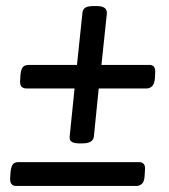

<svg xmlns="http://www.w3.org/2000/svg" viewBox="-20 -616 560 636"><path d="M243 -141Q224 -141 216.5 -147Q209 -153 211 -166L227 -323H67Q56 -323 50.5 -330Q45 -337 47 -354L48 -370Q50 -388 56.5 -394.5Q63 -401 75 -401H235L253 -573Q254 -585 262.5 -590.5Q271 -596 291 -596H300Q336 -596 334 -571L316 -401H475Q485 -401 490 -395Q495 -389 494 -372L493 -355Q491 -337 483.5 -330Q476 -323 466 -323H307L291 -164Q289 -141 252 -141ZM34 0Q23 0 17.5 -7Q12 -14 14 -32L15 -47Q17 -65 23 -72Q29 -79 41 -79H441Q451 -79 456.5 -72.5Q462 -66 460 -49L459 -33Q458 -14 450 -7Q442 0 432 0Z"/></svg>

Font: Asap Condensed Condensed Medium
Style: Italic
Weight: 500
Width: 3
Italic angle: -6°
Designer: Pablo Cosgaya
Foundry: Omnibus-Type
Version: Version 3.001; ttfautohint (v1.8.4.7-5d5b)